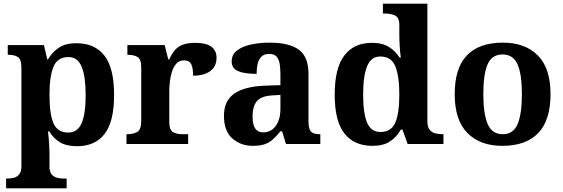

<svg xmlns="http://www.w3.org/2000/svg" viewBox="-20 -780 3049 1040"><path d="M13 240V187H25Q40 187 56.5 182.5Q73 178 84.5 164Q96 150 96 122V-413Q96 -459 77 -471Q58 -483 29 -483H22V-536H218L236 -458H240Q262 -497 298.5 -521.5Q335 -546 393 -546Q493 -546 545.5 -479Q598 -412 598 -266Q598 -121 546.5 -54.5Q495 12 397 12Q340 12 304.5 -9.5Q269 -31 247 -68H240Q242 -54 244 -30.5Q246 -7 247 15.5Q248 38 248 53V122Q248 150 259.5 164Q271 178 288 182.5Q305 187 319 187H341V240ZM350 -62Q400 -62 422 -112.5Q444 -163 444 -265Q444 -365 422.5 -418Q401 -471 351 -471Q291 -471 269.5 -418Q248 -365 248 -266Q248 -163 269.5 -112.5Q291 -62 350 -62Z M665 0V-53H668Q702 -53 723.5 -65.5Q745 -78 745 -125V-415Q745 -459 725.5 -471Q706 -483 673 -483H670V-536H872L891.5 -458H896.6Q910 -488 927 -508Q944 -528 970.5 -538Q997 -548 1038 -548Q1096.6 -548 1124.8 -526.9Q1153 -505.8 1153 -467Q1153 -421 1119.5 -395.5Q1086 -370 1026 -370Q1026 -411 1016 -432Q1006 -453 977 -453Q951 -453 935 -435Q919 -417 911 -390.5Q903 -364 900 -337Q897 -310 897 -293V-120Q897 -76 917 -64.5Q937 -53 967 -53H999V0Z M1350 10Q1284 10 1238.5 -30Q1193 -70 1193 -153Q1193 -234 1249 -273Q1305 -312 1417 -316L1499 -318.8V-374Q1499 -407.6 1495 -433.3Q1491 -459 1478 -473.5Q1465 -488 1437.5 -488Q1412 -488 1397 -474Q1382 -460 1376 -435.5Q1370 -411 1370 -380Q1303 -380 1269 -395Q1235 -410 1235 -447Q1235 -483.8 1263 -505.9Q1291 -528 1337.9 -538.5Q1384.8 -549 1440.8 -549Q1546 -549 1598.5 -511Q1651 -473 1651 -379.3V-124Q1651 -82.6 1664 -67.8Q1677 -53 1711 -53H1715V0H1529L1508 -69H1499.4Q1477 -42 1457.5 -24.5Q1438 -7 1413 1.5Q1388 10 1350 10ZM1405.2 -63Q1448.2 -63 1473.6 -98Q1499 -133 1499 -191V-266L1453.8 -263.2Q1393.9 -259.5 1370.9 -231.4Q1348 -203.3 1348 -148.8Q1348 -63 1405.2 -63Z M1997 10Q1899 10 1846 -56.5Q1793 -123 1793 -267Q1793 -412 1845.5 -480Q1898 -548 1995 -548Q2051 -548 2087 -525.5Q2123 -503 2144 -468H2151Q2147 -496.5 2145 -531.2Q2143 -566 2143 -590V-645Q2143 -686 2118.8 -696.5Q2094.5 -707 2061.9 -707H2054V-760H2295V-123Q2295 -93 2306.5 -78Q2318 -63 2336.8 -58Q2355.6 -53 2378 -53H2382V0H2188L2160 -78H2151Q2129 -38 2092.7 -14Q2056.5 10 1997 10ZM2040.3 -65Q2099 -65 2121 -115.3Q2143 -165.6 2143 -269Q2143 -368.2 2121.1 -421.1Q2099.3 -474 2039.7 -474Q1990 -474 1968.5 -421.1Q1947 -368.1 1947 -268Q1947 -166.5 1968.4 -115.8Q1989.9 -65 2040.3 -65Z M2700.6 10Q2581 10 2512 -59.3Q2443 -128.7 2443 -270.3Q2443 -411 2509.1 -480Q2575.2 -549 2704 -549Q2824 -549 2893 -480Q2962 -411 2962 -270.3Q2962 -128.7 2895.5 -59.3Q2829 10 2700.6 10ZM2703 -53Q2761 -53 2784 -108.5Q2807 -164 2807 -270.5Q2807 -377 2783.5 -431Q2760 -485 2702 -485Q2644 -485 2621 -431.2Q2598 -377.5 2598 -270Q2598 -164 2621.5 -108.5Q2645 -53 2703 -53Z"/></svg>

Font: Noto Naskh Arabic UI
Style: Regular
Weight: 400
Designer: Monotype Design Team, David Williams, Mohamad Dakak and Nizar Qandah
Foundry: Monotype Imaging Inc.
Version: Version 2.014